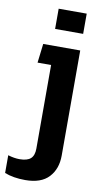

<svg xmlns="http://www.w3.org/2000/svg" viewBox="-105 -712 528 991"><g transform="rotate(10 159.0 -216.5)"><path d="M119 -561V-667H266V-561ZM102 234Q39 234 -6 216V123Q10 128 25.5 130.5Q41 133 54 133Q95 133 113 116.5Q131 100 131 64V-374H60L72 -474H266V77Q266 147 225.5 190.5Q185 234 102 234Z"/></g></svg>

Font: Kanit Medium
Style: Regular
Weight: 500
Designer: Katatrad Team
Foundry: CadsonDemak
Version: Version 2.000; ttfautohint (v1.8.3)